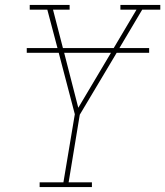

<svg xmlns="http://www.w3.org/2000/svg" viewBox="-20 -755 667 775"><path d="M140 0V-19H236L282 -294L217 -542H88V-561H212L171 -716H100V-735H261V-716H194L234 -561H439L531 -716H466V-735H627V-716H554L462 -561H582V-542H451L302 -292L257 -19H351V0ZM296 -320 428 -542H239Z"/></svg>

Font: Iosevka Slab ThExObl
Style: Regular
Weight: 100
Width: 7
Italic angle: -9°
Monospace: yes
Designer: Belleve Invis
Foundry: Belleve Invis
Version: Version 11.1.1; ttfautohint (v1.8.3)